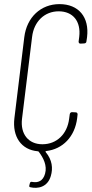

<svg xmlns="http://www.w3.org/2000/svg" viewBox="-20 -728 445 933"><path d="M400 -527 403 -547C415 -645 362 -708 269 -708C179 -708 110 -645 98 -547L50 -154C39 -63 84 0 163 7C165 7 167 8 168 9C191 39 210 77 199 116C189 153 163 161 137 156C131 154 126 157 125 163L123 171C121 178 122 181 128 182C162 190 211 183 227 127C238 90 234 49 202 11C200 9 201 7 204 6C285 -3 344 -64 355 -154L357 -172C357 -178 354 -182 348 -182L330 -183C324 -183 320 -179 319 -173L316 -151C307 -77 256 -27 186 -27C118 -27 78 -77 87 -151L136 -549C145 -624 197 -673 265 -673C335 -673 374 -624 365 -549L362 -526C362 -520 365 -516 371 -516L389 -517C395 -517 400 -521 400 -527Z"/></svg>

Font: Barlow Condensed ExtraLight
Style: Italic
Weight: 275
Width: 3
Italic angle: -7°
Designer: Jeremy Tribby
Foundry: Tribby Type
Version: Version 1.422;hotconv 1.0.109;makeotfexe 2.5.65596